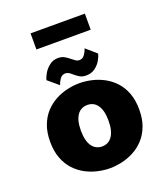

<svg xmlns="http://www.w3.org/2000/svg" viewBox="-158 -989 966 1110"><g transform="rotate(-20 325.0 -434.0)"><path d="M327 11Q290.5 11 252 2.2Q213.5 -6.5 178 -25.5Q142.5 -44.5 114.2 -75.2Q86 -106 69.5 -149.5Q53 -193 53 -251Q53 -308.5 69.5 -352Q86 -395.5 114.2 -426Q142.5 -456.5 178 -475.5Q213.5 -494.5 252 -503.2Q290.5 -512 327 -512Q363.5 -512 402 -503.2Q440.5 -494.5 476 -475.5Q511.5 -456.5 539.8 -426Q568 -395.5 584.5 -352Q601 -308.5 601 -251Q601 -193 584.5 -149.5Q568 -106 539.8 -75.2Q511.5 -44.5 476 -25.5Q440.5 -6.5 402 2.2Q363.5 11 327 11ZM327 -123Q346 -123 361.5 -130.8Q377 -138.5 388.2 -154Q399.5 -169.5 405.8 -193.8Q412 -218 412 -251Q412 -284 405.8 -308Q399.5 -332 388.2 -347.5Q377 -363 361.5 -370.5Q346 -378 327 -378Q308.5 -378 292.8 -370.5Q277 -363 265.8 -347.5Q254.5 -332 248.2 -308Q242 -284 242 -251Q242 -218 248.2 -193.8Q254.5 -169.5 265.8 -154Q277 -138.5 292.8 -130.8Q308.5 -123 327 -123ZM380.5 -540Q356.5 -540 340.5 -550Q324.5 -560 312 -571Q302 -580 292 -586.5Q282 -593 270.5 -593Q248.5 -593 235.8 -573.8Q223 -554.5 219 -539L155 -593Q158 -609 171.2 -632Q184.5 -655 207.2 -673Q230 -691 260.5 -691Q284 -691 300.5 -681.2Q317 -671.5 330.5 -660Q342 -650.5 352.2 -643.8Q362.5 -637 375 -637Q395 -637 407.8 -656.2Q420.5 -675.5 425 -691L488 -636Q484.5 -618.5 471.5 -596Q458.5 -573.5 436 -556.8Q413.5 -540 380.5 -540ZM161 -780V-879H495V-780Z"/></g></svg>

Font: Trispace Thin ExtraBold
Style: Regular
Weight: 800
Version: Version 1.210